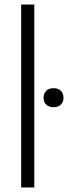

<svg xmlns="http://www.w3.org/2000/svg" viewBox="-20 -828 300 848"><path d="M73.5 0V-808H131.5V0ZM216.5 -354.5Q196 -354.5 184.2 -365.8Q172.5 -377 172.5 -396Q172.5 -415.5 184.2 -427Q196 -438.5 216.5 -438.5Q237 -438.5 248.8 -427Q260.5 -415.5 260.5 -396Q260.5 -377 248.8 -365.8Q237 -354.5 216.5 -354.5Z"/></svg>

Font: Encode Sans SemiCondensed SemiCondensed Light
Style: Regular
Weight: 300
Width: 4
Designer: Multiple Designers
Foundry: Impallari Type
Version: Version 3.000; ttfautohint (v1.8.3) -l 8 -r 50 -G 200 -x 14 